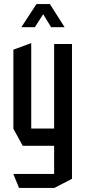

<svg xmlns="http://www.w3.org/2000/svg" viewBox="-20 -725 421 947"><path d="M74 202 46 134V133H247V-6H92L46 -90V-480L133 -512H134V-91H247V-508H335V157L248 202ZM232 -591 193 -655 152 -591H86V-592L160 -705H225H226L298 -592V-591Z"/></svg>

Font: Foldit Thin
Style: Regular
Weight: 400
Version: Version 1.003